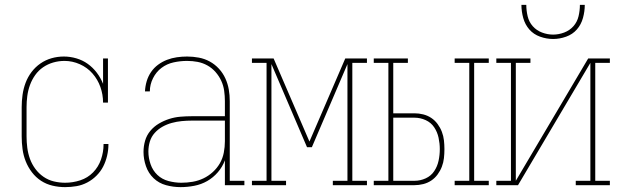

<svg xmlns="http://www.w3.org/2000/svg" viewBox="-20 -760 2540 788"><path d="M247 8Q221 8 195.5 2Q170 -4 148.5 -18Q127 -32 111 -53Q95 -74 85.5 -98Q76 -122 72.5 -148Q69 -174 69 -200V-320Q69 -345 72.5 -370.5Q76 -396 85 -420Q94 -444 109.5 -464.5Q125 -485 146 -499.5Q167 -514 191.5 -521Q216 -528 242 -528Q268 -528 293.5 -520.5Q319 -513 340 -498Q361 -483 377 -462Q393 -441 403 -416V-520H423V-339H403Q403 -372 392 -403Q381 -434 359.5 -458.5Q338 -483 307.5 -496.5Q277 -510 245 -510Q221 -510 198.5 -503.5Q176 -497 157 -484Q138 -471 124.5 -452Q111 -433 103 -411Q95 -389 92 -366Q89 -343 89 -320V-200Q89 -177 92 -153.5Q95 -130 103 -108Q111 -86 125 -67Q139 -48 158.5 -34.5Q178 -21 201 -15.5Q224 -10 247 -10Q279 -10 309.5 -20Q340 -30 362 -52.5Q384 -75 394.5 -105.5Q405 -136 405 -167V-169H425V-167Q425 -144 419.5 -120.5Q414 -97 403.5 -76.5Q393 -56 376 -39Q359 -22 338 -11Q317 0 294 4Q271 8 247 8Z M721 8Q691 8 661.5 0Q632 -8 610.5 -28.5Q589 -49 579 -78Q569 -107 569 -136Q569 -160 575.5 -182.5Q582 -205 597 -223Q612 -241 632.5 -253Q653 -265 675 -272Q697 -279 720.5 -281Q744 -283 767 -283H903V-345Q903 -366 900 -387.5Q897 -409 888 -428.5Q879 -448 864.5 -464.5Q850 -481 831 -491.5Q812 -502 791 -506Q770 -510 748 -510Q720 -510 692.5 -504Q665 -498 643 -481.5Q621 -465 608 -439Q595 -413 595 -385H575Q576 -406 582 -426.5Q588 -447 600 -464.5Q612 -482 629 -494.5Q646 -507 665.5 -514.5Q685 -522 706 -525Q727 -528 748 -528Q772 -528 796 -523.5Q820 -519 841 -507.5Q862 -496 878.5 -478Q895 -460 905 -438Q915 -416 919 -392.5Q923 -369 923 -345V-18H983V0H903V-102Q893 -75 874 -53Q855 -31 830.5 -17Q806 -3 777.5 2.5Q749 8 721 8ZM724 -10Q748 -10 771 -14Q794 -18 815 -28Q836 -38 853.5 -54Q871 -70 882.5 -90Q894 -110 898.5 -133.5Q903 -157 903 -180V-265H767Q747 -265 726 -263Q705 -261 685 -255.5Q665 -250 647 -240Q629 -230 615 -214.5Q601 -199 595 -179Q589 -159 589 -138Q589 -112 598 -86Q607 -60 626 -42Q645 -24 671.5 -17Q698 -10 724 -10Z M1014 0V-18H1074V-502H1014V-520H1103L1250 -179L1397 -520H1486V-502H1426V-18H1486V0H1346V-18H1406V-497L1260 -156H1240L1094 -497V-18H1154V0Z M1846 0V-18H1906V-502H1846V-520H1986V-502H1926V-18H1986V0ZM1514 0V-18H1574V-502H1514V-520H1654V-502H1594V-295H1681Q1699 -295 1717 -290.5Q1735 -286 1750 -276Q1765 -266 1776 -251Q1787 -236 1793.5 -219Q1800 -202 1802 -184Q1804 -166 1804 -148Q1804 -129 1802 -111Q1800 -93 1793.5 -76Q1787 -59 1776 -44Q1765 -29 1750 -19Q1735 -9 1717 -4.5Q1699 0 1681 0ZM1594 -18H1681Q1705 -18 1727 -28Q1749 -38 1762 -57.5Q1775 -77 1780 -100.5Q1785 -124 1785 -148Q1785 -171 1780 -194.5Q1775 -218 1762 -237.5Q1749 -257 1727 -267Q1705 -277 1681 -277H1594Z M2017 0V-18H2077V-502H2017V-520H2157V-502H2097V-18L2394 -520H2483V-502H2423V-18H2483V0H2343V-18H2403V-502L2106 0ZM2250 -600Q2223 -600 2196.5 -609.5Q2170 -619 2152.5 -639Q2135 -659 2127.5 -686Q2120 -713 2120 -740H2140Q2140 -717 2145.5 -693.5Q2151 -670 2166.5 -652.5Q2182 -635 2204.5 -626.5Q2227 -618 2250 -618Q2273 -618 2295.5 -626.5Q2318 -635 2333.5 -652.5Q2349 -670 2354.5 -693.5Q2360 -717 2360 -740H2380Q2380 -713 2372.5 -686Q2365 -659 2347.5 -639Q2330 -619 2303.5 -609.5Q2277 -600 2250 -600Z"/></svg>

Font: Iosevka Curly Slab Thin
Style: Regular
Weight: 100
Monospace: yes
Designer: Belleve Invis
Foundry: Belleve Invis
Version: Version 22.1.2; ttfautohint (v1.8.4)